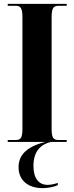

<svg xmlns="http://www.w3.org/2000/svg" viewBox="-20 -734 384 993"><path d="M20 0H215C106 27 76 77 76 131C76 200 127 239 200 239C228 239 261 233 279 223V212C259 219 241 222 226 222C180 222 153 188 153 124C153 51 188 13 244 0H325V-10H282C255 -10 247 -23 247 -68V-643C247 -690 255 -704 282 -704H325V-714H20V-704H62C88 -704 96 -690 96 -643V-67C96 -23 88 -10 62 -10H20Z"/></svg>

Font: Noto Serif Display ExtraCondensed ExtraBold
Style: Regular
Weight: 800
Width: 2
Designer: Monotype Design Team
Foundry: Monotype Imaging Inc.
Version: Version 2.009